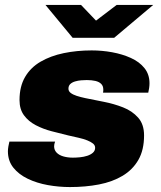

<svg xmlns="http://www.w3.org/2000/svg" viewBox="-20 -745 651 777"><path d="M263 12Q218 12 173.5 4Q129 -4 92.5 -21.5Q56 -39 34 -66.5Q12 -94 12 -133Q12 -141 14 -153Q16 -165 18 -172H203Q201 -167 200 -162Q199 -157 199 -153Q199 -138 209 -127.5Q219 -117 236.5 -112Q254 -107 275 -107Q288 -107 303.5 -108.5Q319 -110 333 -114.5Q347 -119 356 -127Q365 -135 365 -147Q365 -157 356.5 -164Q348 -171 333 -177Q318 -183 298 -187.5Q278 -192 256 -197Q223 -205 188.5 -214Q154 -223 124.5 -238.5Q95 -254 77 -278.5Q59 -303 59 -340Q59 -395 81.5 -433.5Q104 -472 144.5 -495.5Q185 -519 238 -530Q291 -541 351 -541Q393 -541 434 -533.5Q475 -526 509.5 -510.5Q544 -495 564.5 -469.5Q585 -444 585 -408Q585 -399 583.5 -388.5Q582 -378 580 -370H397Q398 -375 398 -378Q398 -381 398 -383Q398 -397 389.5 -405.5Q381 -414 366 -417.5Q351 -421 331 -421Q321 -421 308.5 -420Q296 -419 284 -415.5Q272 -412 264.5 -405Q257 -398 257 -386Q257 -376 266 -369Q275 -362 290.5 -357Q306 -352 325 -348Q359 -341 400 -333Q441 -325 478 -310.5Q515 -296 539 -269Q563 -242 563 -197Q563 -138 540 -98Q517 -58 476 -33.5Q435 -9 380.5 1.5Q326 12 263 12ZM600 -725 442 -592H274L164 -725H308L393 -636H335L452 -725Z"/></svg>

Font: Archivo SemiBold Black
Style: Italic
Weight: 900
Italic angle: -10°
Version: Version 2.001